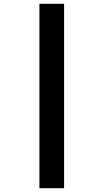

<svg xmlns="http://www.w3.org/2000/svg" viewBox="-20 -780 549 1018"><path d="M319.8 217.8H189V-759.8H319.8Z"/></svg>

Font: Open Sans Hebrew Extra Bold
Style: Regular
Weight: 800
Foundry: Ascender Corporation, Yanek Iontef
Version: Version 2.001;PS 002.001;hotconv 1.0.70;makeotf.lib2.5.58329